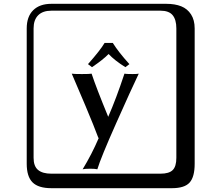

<svg xmlns="http://www.w3.org/2000/svg" viewBox="-20 -774 1140 1006"><path d="M571 -549Q601 -501 658 -438L637 -422Q581 -457 549 -491Q521 -462 462 -422L441 -438Q505 -510 528 -549ZM356 -388Q366 -386 409 -386Q450 -386 460 -388Q484 -315 547 -162Q589 -258 632 -388Q639 -386 675 -386Q700 -386 707 -388Q669 -309 588.5 -128Q508 53 490 113Q478 110 453 110Q423 110 413 113Q461 34 497 -50L494 -55Q475 -107 428 -219Q381 -331 356 -388ZM249 -718Q204 -718 180 -694Q156 -670 156 -625V53Q156 97 179.5 116.5Q203 136 249 136H821Q866 136 885 117Q904 98 904 53V-625Q904 -671 884.5 -694.5Q865 -718 821 -718ZM1000 84Q1000 153 973.5 182.5Q947 212 881 212H249Q181 212 150.5 181.5Q120 151 120 84V-625Q120 -687 154 -720.5Q188 -754 249 -754H851Q897 -754 929.5 -741Q962 -728 981 -698.5Q1000 -669 1000 -625Z"/></svg>

Font: Libertinus Keyboard
Style: Regular
Weight: 700
Designer: Philipp H. Poll
Foundry: Khaled Hosny
Version: Version 6.7